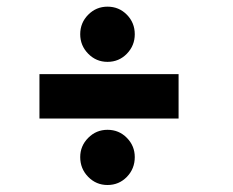

<svg xmlns="http://www.w3.org/2000/svg" viewBox="-20 -589 690 568"><path d="M96.7 -238.3V-369.7H508.3V-238.3ZM298 -41.7Q264.5 -41.7 240.9 -65.8Q217.3 -89.9 217.3 -124.3Q217.3 -157.3 240.9 -181.1Q264.5 -205 298 -205Q332 -205 355.4 -181.1Q378.7 -157.3 378.7 -124.3Q378.7 -89.9 355.4 -65.8Q332 -41.7 298 -41.7ZM298 -406Q264.5 -406 240.9 -430.1Q217.3 -454.2 217.3 -487.7Q217.3 -521.6 240.9 -545.4Q264.5 -569.3 298 -569.3Q332 -569.3 355.4 -545.4Q378.7 -521.6 378.7 -487.7Q378.7 -454.2 355.4 -430.1Q332 -406 298 -406Z"/></svg>

Font: Trispace Thin
Style: Regular
Weight: 100
Designer: Tyler Finck
Foundry: Etcetera Type Company
Version: Version 1.210